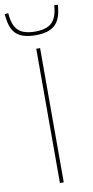

<svg xmlns="http://www.w3.org/2000/svg" viewBox="-146 -945 477 986"><g transform="rotate(-10 93.0 -452.5)"><path d="M83 0V-700H103V0ZM93 -769Q53 -769 24 -779.5Q-5 -790 -21.5 -814.5Q-38 -839 -43 -881Q-44 -886 -44.5 -891.5Q-45 -897 -46 -903L-27 -905Q-26 -901 -26 -896Q-26 -891 -25 -886Q-20 -849 -5.5 -827.5Q9 -806 34 -797Q59 -788 93 -788Q128 -788 152.5 -797Q177 -806 191.5 -827.5Q206 -849 211 -886Q212 -891 212 -896Q212 -901 213 -905L232 -903Q231 -897 230.5 -891Q230 -885 229 -880Q224 -839 207 -814.5Q190 -790 161.5 -779.5Q133 -769 93 -769Z"/></g></svg>

Font: Georama ExtraCondensed Thin Thin
Style: Regular
Weight: 250
Version: Version 1.001